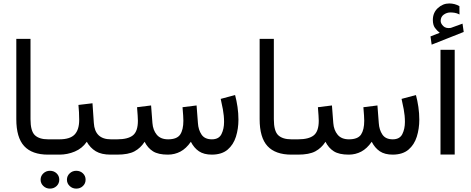

<svg xmlns="http://www.w3.org/2000/svg" viewBox="-20 -898 2735 1115"><path d="M74.7 -672.4H157.2V-205.6Q157.2 -136.7 182.6 -112.8Q208 -88.9 259.3 -88.9H271.5V0H259.3Q166 0 120.4 -49.6Q74.7 -99.1 74.7 -206.1Z M251 -88.9H324.7Q386.7 -88.9 413.3 -116.7Q439.9 -144.5 439.9 -202.1Q439.9 -225.6 438.7 -246.6Q437.5 -267.6 435.5 -288.6L517.1 -298.3L524.9 -184.1Q530.8 -88.9 624 -88.9H634.3V0H623Q568.8 0 536.4 -19.5Q503.9 -39.1 483.9 -74.7Q457.5 -36.1 414.6 -18.1Q371.6 0 324.7 0H251ZM368.7 145.5Q368.7 124 384.5 108.9Q400.4 93.8 422.9 93.8Q445.8 93.8 461.4 108.6Q477.1 123.5 477.1 145.5Q477.1 167.5 461.4 182.4Q445.8 197.3 422.9 197.3Q400.4 197.3 384.5 182.1Q368.7 167 368.7 145.5ZM215.8 145.5Q215.8 124 231.7 108.9Q247.6 93.8 270 93.8Q293 93.8 308.6 108.6Q324.2 123.5 324.2 145.5Q324.2 167.5 308.6 182.4Q293 197.3 270 197.3Q247.6 197.3 231.7 182.1Q215.8 167 215.8 145.5Z M955.1 0Q898.9 0 868.4 -19.3Q837.9 -38.6 819.8 -74.7Q796.9 -38.6 761.2 -19.3Q725.6 0 659.7 0H614.7V-88.9H660.6Q723.1 -88.9 752 -112.1Q780.8 -135.3 780.8 -196.8Q780.8 -209.5 779.5 -226.8Q778.3 -244.1 775.9 -275.4L857.4 -285.6L865.2 -183.6Q868.2 -142.6 890.4 -115.7Q912.6 -88.9 956.1 -88.9Q1007.8 -88.9 1026.4 -116.7Q1044.9 -144.5 1044.9 -196.8Q1044.9 -209.5 1043.7 -227.1Q1042.5 -244.6 1040 -275.4L1121.6 -285.6L1129.4 -183.6Q1131.8 -144 1150.4 -116.5Q1168.9 -88.9 1210.4 -88.9Q1251 -88.9 1266.1 -119.1Q1281.2 -149.4 1281.2 -189.9Q1281.2 -226.6 1274.2 -263.7Q1267.1 -300.8 1261.7 -323.7L1345.2 -346.2Q1354 -313.5 1359.4 -276.6Q1364.7 -239.7 1364.7 -203.1Q1364.7 -150.4 1350.1 -104Q1335.4 -57.6 1302 -29.1Q1268.6 -0.5 1210.9 0Q1164.1 0 1135.3 -19.5Q1106.4 -39.1 1088.4 -74.7Q1061 -35.2 1027.6 -17.6Q994.1 0 955.1 0Z M1487.8 -672.4H1570.3V-205.6Q1570.3 -136.7 1595.7 -112.8Q1621.1 -88.9 1672.4 -88.9H1684.6V0H1672.4Q1579.1 0 1533.4 -49.6Q1487.8 -99.1 1487.8 -206.1Z M2005.4 0Q1949.2 0 1918.7 -19.3Q1888.2 -38.6 1870.1 -74.7Q1847.2 -38.6 1811.5 -19.3Q1775.9 0 1710 0H1665V-88.9H1710.9Q1773.4 -88.9 1802.2 -112.1Q1831.1 -135.3 1831.1 -196.8Q1831.1 -209.5 1829.8 -226.8Q1828.6 -244.1 1826.2 -275.4L1907.7 -285.6L1915.5 -183.6Q1918.5 -142.6 1940.7 -115.7Q1962.9 -88.9 2006.3 -88.9Q2058.1 -88.9 2076.7 -116.7Q2095.2 -144.5 2095.2 -196.8Q2095.2 -209.5 2094 -227.1Q2092.8 -244.6 2090.3 -275.4L2171.9 -285.6L2179.7 -183.6Q2182.1 -144 2200.7 -116.5Q2219.2 -88.9 2260.7 -88.9Q2301.3 -88.9 2316.4 -119.1Q2331.5 -149.4 2331.5 -189.9Q2331.5 -226.6 2324.5 -263.7Q2317.4 -300.8 2312 -323.7L2395.5 -346.2Q2404.3 -313.5 2409.7 -276.6Q2415 -239.7 2415 -203.1Q2415 -150.4 2400.4 -104Q2385.7 -57.6 2352.3 -29.1Q2318.8 -0.5 2261.2 0Q2214.4 0 2185.5 -19.5Q2156.7 -39.1 2138.7 -74.7Q2111.3 -35.2 2077.9 -17.6Q2044.4 0 2005.4 0Z M2533.7 -707.5Q2517.1 -720.2 2505.4 -736.8Q2493.7 -753.4 2493.7 -782.2Q2493.7 -824.2 2522.7 -851.1Q2551.8 -877.9 2588.9 -877.9Q2621.1 -877.9 2647.9 -862.3L2648.4 -814Q2633.3 -821.8 2620.1 -823.7Q2606.9 -825.7 2595.7 -825.7Q2574.7 -825.7 2556.9 -813Q2539.1 -800.3 2539.1 -775.9Q2539.6 -760.7 2554.4 -746.3Q2569.3 -731.9 2596.7 -735.8Q2597.7 -735.8 2598.9 -736.3Q2600.1 -736.8 2601.6 -737.3L2666 -760.7L2672.9 -712.4L2486.8 -638.7L2480 -686.5ZM2620.6 -608.9V-0.5H2538.1V-608.9Z"/></svg>

Font: Vazirmatn RD FD
Style: Regular
Weight: 400
Designer: Saber Rastikerdar
Foundry: Saber Rastikerdar
Version: Version 33.003